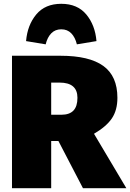

<svg xmlns="http://www.w3.org/2000/svg" viewBox="-20 -989 684 1009"><path d="M287 -248H249V0H43V-696H298Q449 -696 523 -642.5Q597 -589 597 -475Q597 -410 568 -367Q539 -324 474 -286L644 0H416ZM249 -386H303Q345 -386 366 -408Q387 -430 387 -475Q387 -555 293 -555H249ZM487 -773 384 -756Q375 -793 354.5 -814Q334 -835 302 -835Q270 -835 249.5 -814Q229 -793 220 -756L117 -773Q124 -857 170.5 -913Q217 -969 302 -969Q387 -969 433.5 -913Q480 -857 487 -773Z"/></svg>

Font: Fira Sans Black
Style: Regular
Weight: 900
Designer: Carrois Corporate & Edenspiekermann AG
Foundry: Carrois Corporate GbR & Edenspiekermann AG
Version: Version 4.203